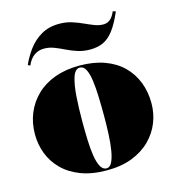

<svg xmlns="http://www.w3.org/2000/svg" viewBox="-111 -831 852 939"><g transform="rotate(-15 315.0 -361.5)"><path d="M316 -515Q388 -515 443 -495Q498 -475 535 -438.5Q572 -402 591 -353Q610 -304 610 -246Q610 -195 591.5 -148.5Q573 -102 536 -65Q499 -28 444 -6.5Q389 15 316 15Q240 15 184 -6.5Q128 -28 91.5 -65Q55 -102 37.5 -148.5Q20 -195 20 -246Q20 -304 40.5 -353Q61 -402 99 -438.5Q137 -475 192 -495Q247 -515 316 -515ZM316 -505Q292 -505 280 -468Q268 -431 264 -372Q260 -313 260 -246Q260 -200 261.5 -155Q263 -110 268.5 -74Q274 -38 285.5 -16.5Q297 5 316 5Q333 5 343.5 -16Q354 -37 360 -73Q366 -109 368 -154Q370 -199 370 -246Q370 -296 368.5 -342.5Q367 -389 362 -425.5Q357 -462 346 -483.5Q335 -505 316 -505ZM389 -577Q355 -577 326 -586.5Q297 -596 271.5 -608.5Q246 -621 221.5 -630.5Q197 -640 171 -640Q142 -640 120.5 -624.5Q99 -609 85 -577L74 -583Q91 -622 117.5 -657.5Q144 -693 182.5 -715.5Q221 -738 274 -738Q308 -738 336.5 -729Q365 -720 390 -708.5Q415 -697 438 -688Q461 -679 483 -679Q503 -679 518 -691.5Q533 -704 543 -729L558 -725Q533 -667 508.5 -635Q484 -603 455.5 -590Q427 -577 389 -577Z"/></g></svg>

Font: Kalnia
Style: Bold
Weight: 700
Designer: Frida Medrano
Foundry: Frida Medrano
Version: Version 1.105